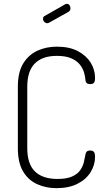

<svg xmlns="http://www.w3.org/2000/svg" viewBox="-20 -974 558 1000"><path d="M274 6Q219 6 173 -15Q127 -36 100 -81.5Q73 -127 73 -203V-522Q73 -598 101 -643.5Q129 -689 175 -710Q221 -731 276 -731Q341 -731 385 -708Q429 -685 452 -648Q475 -611 475 -569Q475 -549 469 -542.5Q463 -536 450 -536Q435 -536 430 -543Q425 -550 425 -557Q424 -574 418 -595.5Q412 -617 396.5 -637Q381 -657 352 -670Q323 -683 276 -683Q201 -683 161.5 -643.5Q122 -604 122 -522V-203Q122 -120 162 -81Q202 -42 280 -42Q327 -42 355 -54.5Q383 -67 397 -86.5Q411 -106 416.5 -128.5Q422 -151 425 -169Q426 -178 431.5 -184Q437 -190 450 -190Q463 -190 469 -183Q475 -176 475 -156Q475 -115 452 -77.5Q429 -40 384 -17Q339 6 274 6ZM226 -853Q218 -853 211 -860Q204 -867 204 -876Q204 -887 213 -891L320 -952Q324 -954 328 -954Q337 -954 342 -947Q347 -940 347 -931Q347 -918 336 -912L236 -856Q234 -855 231 -854Q228 -853 226 -853Z"/></svg>

Font: Dosis Light
Style: Regular
Weight: 300
Designer: EdgarTolentino, PabloImpallari, IginoMarini
Foundry: EdgarTolentino, PabloImpallari, IginoMarini
Version: Version 3.001; ttfautohint (v1.8.2)